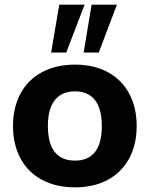

<svg xmlns="http://www.w3.org/2000/svg" viewBox="-20 -798 644 826"><path d="M36 -256Q36 -336 68.5 -396Q101 -456 161.5 -488Q222 -520 303 -520Q383 -520 443 -488Q503 -456 535.5 -396Q568 -336 568 -256Q568 -176 535.5 -116Q503 -56 443 -24Q383 8 303 8Q222 8 161.5 -24Q101 -56 68.5 -116Q36 -176 36 -256ZM418 -256Q418 -330 388.5 -367.5Q359 -405 303 -405Q246 -405 216 -367.5Q186 -330 186 -256Q186 -107 303 -107Q359 -107 388.5 -144Q418 -181 418 -256ZM265 -572H200L235 -778H344ZM405 -572H340L374 -778H483Z"/></svg>

Font: Muli ExtraBold
Style: Regular
Weight: 800
Designer: Vernon Adams
Foundry: Vernon Adams
Version: Version 2.000